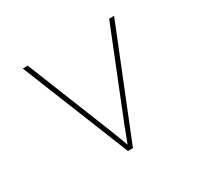

<svg xmlns="http://www.w3.org/2000/svg" viewBox="-117 -662 834 805"><g transform="rotate(-30 300.0 -260.0)"><path d="M288 0 79 -520H103L242 -173Q257 -136 271.5 -99Q286 -62 300 -24Q314 -62 328.5 -99Q343 -136 358 -173L497 -520H521L312 0Z"/></g></svg>

Font: Iosevka SS04 Thin Extended
Style: Regular
Weight: 100
Width: 7
Monospace: yes
Designer: Belleve Invis
Foundry: Belleve Invis
Version: Version 19.0.0; ttfautohint (v1.8.4)